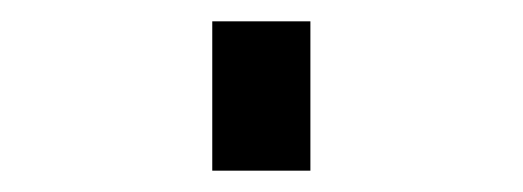

<svg xmlns="http://www.w3.org/2000/svg" viewBox="-20 60 490 180"><path d="M179 220V80H271V220Z"/></svg>

Font: Iosevka Book
Style: Bold
Weight: 700
Designer: Belleve Invis
Foundry: Belleve Invis
Version: Version 28.0.7; ttfautohint (v1.8.3)